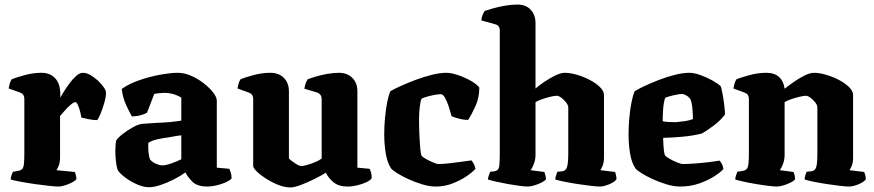

<svg xmlns="http://www.w3.org/2000/svg" viewBox="-20 -820 3841 844"><path d="M237 0Q225 0 196 -3Q167 -6 132.5 -11Q98 -16 68.5 -21.5Q39 -27 27 -31Q27 -38 30 -47.5Q33 -57 37 -65L61 -69Q71 -71 77 -76.5Q83 -82 85 -98Q87 -114 87 -147V-385Q87 -406 69 -413L18 -431Q20 -443 23 -453.5Q26 -464 32 -472Q50 -479 87.5 -489.5Q125 -500 163 -500Q200 -500 222.5 -476Q245 -452 245 -406V-391Q248 -396 258.5 -413.5Q269 -431 283.5 -451Q298 -471 314 -485.5Q330 -500 345 -500Q360 -500 377.5 -490Q395 -480 410.5 -465.5Q426 -451 436 -436.5Q446 -422 446 -413Q446 -395 439 -370Q432 -345 423 -322.5Q414 -300 407 -292Q390 -292 370 -296Q350 -300 338 -303Q337 -310 333 -326.5Q329 -343 323 -357Q317 -371 311 -371Q304 -371 290 -359Q276 -347 263 -332Q250 -317 244 -310V-128Q244 -106 238 -91.5Q232 -77 228 -72L309 -64Q311 -59 313.5 -50Q316 -41 316 -32Q305 -20 279 -10Q253 0 237 0Z M635 3Q611 3 582.5 -9.5Q554 -22 530 -40Q506 -58 497 -73Q492 -89 489.5 -112Q487 -135 487 -156Q487 -187 491 -203Q500 -216 520 -231.5Q540 -247 560.5 -258.5Q581 -270 592 -273Q601 -276 624 -277Q647 -278 670 -280Q703 -281 732.5 -284Q762 -287 777 -290V-391Q756 -403 737.5 -407.5Q719 -412 705 -412Q696 -412 681 -410.5Q666 -409 658 -407L626 -324Q619 -320 601.5 -314.5Q584 -309 560 -308Q551 -323 535.5 -356Q520 -389 515 -429Q547 -452 594 -468Q641 -484 686.5 -492Q732 -500 762 -500Q790 -500 820 -487Q850 -474 875.5 -454Q901 -434 917 -413.5Q933 -393 933 -377V-83L988 -78Q991 -72 994.5 -61Q998 -50 998 -35Q988 -25 969 -17Q950 -9 929 -4.5Q908 0 893 0Q847 0 826 -21Q805 -42 795 -62Q773 -46 743.5 -31Q714 -16 685 -6.5Q656 3 635 3ZM694 -93Q708 -93 734 -102Q760 -111 777 -120V-225Q764 -224 750.5 -221.5Q737 -219 720 -216Q695 -213 671 -207.5Q647 -202 632 -192Q631 -175 632.5 -154Q634 -133 640 -118Q650 -107 666 -100Q682 -93 694 -93Z M1257 4Q1231 4 1202.5 -7.5Q1174 -19 1149 -35Q1124 -51 1108.5 -66.5Q1093 -82 1093 -90V-385Q1093 -406 1074 -413L1024 -431Q1026 -443 1029 -453.5Q1032 -464 1038 -472Q1055 -479 1093 -489.5Q1131 -500 1168 -500Q1206 -500 1228 -477.5Q1250 -455 1250 -419V-123Q1258 -115 1276.5 -102.5Q1295 -90 1305 -90Q1312 -90 1328.5 -94.5Q1345 -99 1363.5 -106.5Q1382 -114 1394 -123V-385Q1394 -405 1375 -413L1318 -430Q1320 -445 1324.5 -456Q1329 -467 1333 -472Q1344 -476 1367 -483Q1390 -490 1417.5 -495Q1445 -500 1469 -500Q1507 -500 1529 -477.5Q1551 -455 1551 -419V-83L1605 -78Q1608 -72 1611 -61.5Q1614 -51 1614 -37Q1609 -28 1591.5 -19.5Q1574 -11 1551 -5.5Q1528 0 1508 0Q1469 0 1446.5 -18.5Q1424 -37 1412 -61Q1394 -49 1364 -34Q1334 -19 1304 -7.5Q1274 4 1257 4Z M1896 0Q1868 0 1836.5 -9.5Q1805 -19 1775.5 -32.5Q1746 -46 1725.5 -59Q1705 -72 1699 -80Q1682 -106 1675.5 -146.5Q1669 -187 1669 -230Q1669 -266 1672.5 -303Q1676 -340 1682 -370.5Q1688 -401 1696 -419Q1711 -428 1740.5 -441.5Q1770 -455 1806 -468.5Q1842 -482 1878 -491Q1914 -500 1942 -500Q1963 -500 1993 -490Q2023 -480 2049.5 -465Q2076 -450 2087 -435Q2087 -391 2070.5 -354.5Q2054 -318 2038 -293Q2018 -293 1997.5 -298.5Q1977 -304 1965 -309Q1959 -332 1951.5 -354.5Q1944 -377 1935.5 -391.5Q1927 -406 1918 -406Q1908 -406 1891.5 -403Q1875 -400 1858.5 -395.5Q1842 -391 1833 -386Q1828 -375 1825 -348.5Q1822 -322 1822 -295Q1822 -265 1823.5 -229.5Q1825 -194 1827.5 -167Q1830 -140 1833 -136Q1837 -130 1852 -121.5Q1867 -113 1883.5 -106Q1900 -99 1908 -99Q1928 -99 1958.5 -102.5Q1989 -106 2016 -110Q2043 -114 2052 -115Q2056 -111 2061.5 -102Q2067 -93 2070 -78Q2058 -64 2032 -46Q2006 -28 1970.5 -14Q1935 0 1896 0Z M2300 0Q2288 0 2264.5 -3Q2241 -6 2213 -11Q2185 -16 2161 -21.5Q2137 -27 2125 -31Q2125 -38 2128.5 -48.5Q2132 -59 2135 -65L2154 -67Q2171 -70 2174 -86.5Q2177 -103 2177 -147V-685Q2177 -708 2158 -713L2096 -730Q2097 -745 2102 -756Q2107 -767 2111 -772Q2122 -776 2146.5 -783Q2171 -790 2200 -795Q2229 -800 2254 -800Q2292 -800 2313 -777Q2334 -754 2334 -719V-431Q2349 -444 2372.5 -460Q2396 -476 2420.5 -488Q2445 -500 2462 -500Q2486 -500 2515.5 -491.5Q2545 -483 2572 -469Q2599 -455 2617 -437.5Q2635 -420 2635 -402V-128Q2635 -106 2629 -91.5Q2623 -77 2619 -72L2684 -64Q2686 -58 2688 -49.5Q2690 -41 2690 -32Q2682 -20 2658 -10Q2634 0 2617 0Q2605 0 2578 -3Q2551 -6 2519 -11Q2487 -16 2460 -21.5Q2433 -27 2421 -31Q2421 -39 2424.5 -49Q2428 -59 2430 -65L2452 -67Q2467 -69 2472.5 -85.5Q2478 -102 2478 -147V-348Q2478 -357 2469 -369Q2460 -381 2448 -390Q2436 -399 2428 -399Q2417 -399 2398.5 -394.5Q2380 -390 2361.5 -383.5Q2343 -377 2334 -371V-139Q2334 -119 2327 -100Q2320 -81 2312 -72L2373 -64Q2375 -59 2377.5 -49.5Q2380 -40 2380 -32Q2374 -24 2359.5 -17Q2345 -10 2328.5 -5Q2312 0 2300 0Z M2970 0Q2942 0 2910.5 -9.5Q2879 -19 2849.5 -32.5Q2820 -46 2799.5 -59Q2779 -72 2773 -80Q2756 -106 2749.5 -146.5Q2743 -187 2743 -230Q2743 -266 2746.5 -303Q2750 -340 2756 -370.5Q2762 -401 2770 -419Q2784 -428 2812.5 -441.5Q2841 -455 2876 -468.5Q2911 -482 2946.5 -491Q2982 -500 3011 -500Q3031 -500 3059 -490Q3087 -480 3112 -466Q3137 -452 3149 -440Q3153 -425 3157.5 -400Q3162 -375 3164.5 -351Q3167 -327 3167 -317Q3147 -290 3116 -267Q3085 -244 3065 -233Q3025 -223 2980 -219Q2935 -215 2895 -214Q2897 -145 2904 -136Q2908 -131 2923.5 -122Q2939 -113 2956.5 -106Q2974 -99 2982 -99Q3001 -99 3030 -101Q3059 -103 3089.5 -106.5Q3120 -110 3143 -114Q3148 -109 3153 -100Q3158 -91 3160 -77Q3148 -63 3120 -45Q3092 -27 3053.5 -13.5Q3015 0 2970 0ZM2952 -283Q2971 -285 2990.5 -287.5Q3010 -290 3026 -297Q3026 -312 3024 -339.5Q3022 -367 3015 -384Q3006 -396 2995 -401.5Q2984 -407 2978 -407Q2967 -407 2942 -401.5Q2917 -396 2904 -390Q2897 -370 2895 -339.5Q2893 -309 2893 -287Q2908 -284 2923 -283.5Q2938 -283 2952 -283Z M3395 0Q3384 0 3358.5 -3Q3333 -6 3303.5 -11Q3274 -16 3249 -21.5Q3224 -27 3212 -31Q3212 -38 3215 -47.5Q3218 -57 3221 -65L3246 -69Q3263 -72 3267.5 -86.5Q3272 -101 3272 -147V-385Q3272 -406 3253 -413L3204 -431Q3206 -443 3209 -453.5Q3212 -464 3218 -472Q3236 -479 3273.5 -489.5Q3311 -500 3349 -500Q3384 -500 3404.5 -481.5Q3425 -463 3429 -430Q3444 -442 3467.5 -458.5Q3491 -475 3515.5 -487.5Q3540 -500 3558 -500Q3581 -500 3610.5 -491.5Q3640 -483 3667 -469Q3694 -455 3712 -437.5Q3730 -420 3730 -402V-128Q3730 -106 3724.5 -92Q3719 -78 3714 -72L3779 -64Q3781 -59 3783.5 -50Q3786 -41 3786 -32Q3778 -20 3754 -10Q3730 0 3712 0Q3700 0 3673 -3Q3646 -6 3614 -11Q3582 -16 3555 -21.5Q3528 -27 3517 -31Q3517 -39 3520 -49Q3523 -59 3526 -65L3546 -67Q3562 -69 3567.5 -84Q3573 -99 3573 -147V-348Q3573 -358 3563.5 -370Q3554 -382 3542.5 -390.5Q3531 -399 3523 -399Q3513 -399 3494 -394.5Q3475 -390 3456.5 -383.5Q3438 -377 3429 -371V-139Q3429 -118 3422 -99.5Q3415 -81 3408 -72L3468 -64Q3470 -61 3472.5 -51.5Q3475 -42 3475 -32Q3469 -24 3454.5 -17Q3440 -10 3423.5 -5Q3407 0 3395 0Z"/></svg>

Font: Texturina ExtraBold
Style: Regular
Weight: 800
Designer: Guillermo Torres Carreño
Foundry: Omnibus-Type
Version: Version 1.002; ttfautohint (v1.8.3)